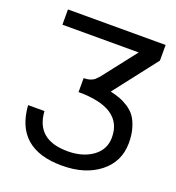

<svg xmlns="http://www.w3.org/2000/svg" viewBox="-136 -838 890 970"><g transform="rotate(20 309.5 -353.0)"><path d="M333 -466 474 -647H64V-729H589V-645L409 -413Q439 -406 461 -398Q483 -390 507.5 -374Q532 -358 547.5 -336.5Q563 -315 573.5 -280Q584 -245 584 -201V-198Q583 -98 505.5 -37.5Q428 23 304 23Q56 23 40 -206H128Q137 -55 307 -55Q388 -55 441 -93.5Q494 -132 494 -197Q494 -355 257 -355V-430Q278 -430 293 -435.5Q308 -441 314.5 -447Q321 -453 333 -466Z"/></g></svg>

Font: ColatingCofangSans
Style: Regular
Weight: 400
Foundry: GNU
Version: Version 412.227;June 27, 2022;FontCreator 11.0.0.2412 32-bit